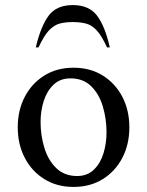

<svg xmlns="http://www.w3.org/2000/svg" viewBox="-20 -727 580 757"><path d="M270 10Q204 10 154.5 -21Q105 -52 77.5 -105Q50 -158 50 -225Q50 -292 77.5 -345Q105 -398 154.5 -429Q204 -460 270 -460Q336 -460 385.5 -429Q435 -398 462.5 -345Q490 -292 490 -225Q490 -158 462.5 -105Q435 -52 385.5 -21Q336 10 270 10ZM284 -33Q324 -33 350 -58Q376 -83 388 -122.5Q400 -162 400 -205Q400 -258 385.5 -307Q371 -356 339.5 -387Q308 -418 258 -418Q217 -418 191 -393Q165 -368 152.5 -329Q140 -290 140 -246Q140 -193 155 -144Q170 -95 202 -64Q234 -33 284 -33ZM121 -540Q141 -624 172 -665.5Q203 -707 267 -707Q331 -707 362.5 -665.5Q394 -624 413 -540H402Q381 -586 361.5 -607Q342 -628 319.5 -634Q297 -640 267 -640Q237 -640 215 -634Q193 -628 173 -607Q153 -586 132 -540Z"/></svg>

Font: Spectral
Style: Regular
Weight: 400
Designer: Jean-Baptiste Levee
Foundry: Production Type
Version: Version 2.001